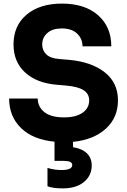

<svg xmlns="http://www.w3.org/2000/svg" viewBox="-20 -772 707 1068"><path d="M329.1 275.9Q274.9 275.9 244.1 264.2V162.1Q284.2 173.8 321.8 173.8Q381.8 173.8 381.8 146Q381.8 123 336.9 123H283.2V16.1Q162.1 4.4 96.4 -60.3Q30.8 -125 30.8 -224.1H189.9Q189.9 -178.7 226.3 -148.9Q262.7 -119.1 335.9 -119.1Q402.8 -119.1 439.5 -145Q476.1 -170.9 476.1 -213.9Q476.1 -249.5 445.6 -269.8Q415 -290 349.1 -295.9L293.9 -300.8Q183.6 -310.1 119.4 -369.1Q55.2 -428.2 55.2 -524.9Q55.2 -629.4 128.2 -690.7Q201.2 -752 324.2 -752Q452.1 -752 525.6 -687.3Q599.1 -622.6 599.1 -514.2H439Q439 -556.6 408.9 -585.2Q378.9 -613.8 324.2 -613.8Q272 -613.8 243.4 -588.4Q214.8 -563 214.8 -524.9Q214.8 -491.2 238 -469.2Q261.2 -447.3 309.1 -443.8L365.2 -439Q488.8 -427.7 562.5 -369.9Q636.2 -312 636.2 -213.9Q636.2 -118.2 569.3 -56.6Q502.4 4.9 386.2 17.1V46.9Q435.5 54.2 462.9 80.3Q490.2 106.4 490.2 148.9Q490.2 204.1 447.3 240Q404.3 275.9 329.1 275.9Z"/></svg>

Font: Sora
Style: Bold
Weight: 700
Designer: Jonathan Barnbrook, Julián Moncada
Foundry: Barnbrook Fonts
Version: Version 2.000